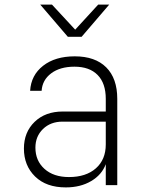

<svg xmlns="http://www.w3.org/2000/svg" viewBox="-20 -805 640 835"><path d="M266 10Q181 10 132.5 -37.5Q84 -85 84 -159Q84 -230 130.5 -275Q177 -320 253 -320H440V-375Q440 -443 404.5 -479Q369 -515 304 -515Q241 -515 202.5 -486Q164 -457 161 -410H111Q115 -478 167.5 -519Q220 -560 305 -560Q394 -560 442 -512Q490 -464 490 -375V0H440V-91Q423 -45 376.5 -17.5Q330 10 266 10ZM280 -35Q354 -35 397 -73Q440 -111 440 -177V-276H252Q200 -276 167 -244Q134 -212 134 -163Q134 -106 173.5 -70.5Q213 -35 280 -35ZM275 -645 155 -785H206L307 -676L407 -785H455L335 -645Z"/></svg>

Font: JetBrains Mono NL Thin
Style: Regular
Weight: 100
Monospace: yes
Designer: Philipp Nurullin, Konstantin Bulenkov
Foundry: JetBrains
Version: Version 2.305; ttfautohint (v1.8.4.7-5d5b)